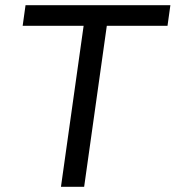

<svg xmlns="http://www.w3.org/2000/svg" viewBox="-20 -717 674 737"><path d="M214 0 301 -618H67L78 -697H634L623 -618H390L303 0Z"/></svg>

Font: Hanken Grotesk
Style: Italic
Weight: 400
Italic angle: -8°
Designer: Alfredo Marco Pradil
Foundry: Hanken Design Co.
Version: Version 3.013